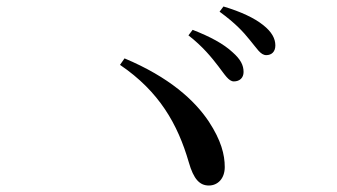

<svg xmlns="http://www.w3.org/2000/svg" viewBox="-20 -734 1040 592"><path d="M653 -530C673 -504 685 -483 701 -483C719 -483 731 -494 731 -512C731 -533 722 -551 697 -573C669 -599 628 -621 574 -642L561 -625C606 -590 633 -556 653 -530ZM750 -611C772 -585 783 -564 801 -564C817 -564 829 -574 829 -594C829 -615 818 -636 791 -657C765 -678 723 -698 669 -714L657 -698C706 -662 729 -637 750 -611ZM364 -554 350 -534C471 -452 528 -351 562 -234C577 -181 596 -162 624 -162C651 -162 673 -183 673 -219C673 -257 662 -301 624 -359C580 -425 502 -496 364 -554Z"/></svg>

Font: Noto Serif JP Medium
Style: Regular
Weight: 500
Designer: Ryoko NISHIZUKA 西塚涼子 (kana & ideographs); Frank Grießhammer (Latin, Greek & Cyrillic); Wenlong ZHANG 张文龙 (bopomofo); San
Foundry: Adobe
Version: Version 2.001;hotconv 1.1.0;makeotfexe 2.6.0